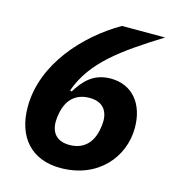

<svg xmlns="http://www.w3.org/2000/svg" viewBox="-106 -788 812 890"><g transform="rotate(15 300.0 -343.0)"><path d="M264 12C443 12 550 -115 550 -257C550 -372 487 -449 384 -449C299 -449 257 -398 223 -344L215 -347C267 -494 393 -583 577 -698H370C207 -604 45 -429 45 -223C45 -79 124 12 264 12ZM277 -102C217 -102 188 -136 188 -190C188 -204 190 -218 193 -233C206 -298 245 -337 312 -337C372 -337 401 -303 401 -249C401 -235 399 -221 396 -206C383 -141 343 -102 277 -102Z"/></g></svg>

Font: LVC Sans
Style: Bold Italic
Weight: 700
Italic angle: -11.31°
Designer: Mike Abbink, Paul van der Laan, Pieter van Rosmalen
Foundry: Bold Monday
Version: Version 3.0